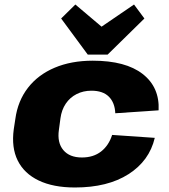

<svg xmlns="http://www.w3.org/2000/svg" viewBox="-20 -820 747 851"><path d="M312 11Q216 11 151.5 -20Q87 -51 58.5 -108.5Q30 -166 41 -247L48 -293Q59 -373 104 -431Q149 -489 222.5 -520Q296 -551 391 -551Q537 -551 612.5 -492Q688 -433 683 -331L491 -318Q489 -365 462.5 -391.5Q436 -418 385 -418Q349 -418 319.5 -403Q290 -388 271.5 -360.5Q253 -333 248 -296L241 -244Q233 -188 260.5 -155Q288 -122 343 -122Q394 -122 428 -148.5Q462 -175 477 -222L666 -209Q642 -107 549.5 -48Q457 11 312 11ZM620 -738 457 -578H369L251 -738L314 -800L482 -658H366L574 -800Z"/></svg>

Font: Pathway Extreme 28pt ExtraBold
Style: Italic
Weight: 800
Italic angle: -8°
Designer: Eduardo Rodriguez Tunni
Foundry: Eduardo Rodriguez Tunni
Version: Version 1.001;gftools[0.9.26]